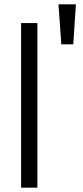

<svg xmlns="http://www.w3.org/2000/svg" viewBox="-20 -863 384 883"><path d="M77 -757H152V0H77ZM249 -843H329L317 -659H262Z"/></svg>

Font: Evergrow Sans 
Style: Regular
Weight: 400
Foundry: 10Web
Version: Version 1.000